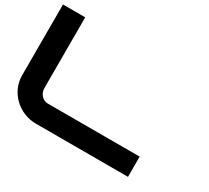

<svg xmlns="http://www.w3.org/2000/svg" viewBox="-137 -925 1253 1151"><g transform="rotate(30 490.0 -350.0)"><path d="M217 0C98 0 0 -94 0 -210V-700H154V-210C154 -172 183 -140 217 -140H854V0Z"/></g></svg>

Font: Generic Techno
Style: Regular
Weight: 400
Designer: NC Empire
Foundry: NC Empire
Version: Version 1.000;hotconv 1.0.109;makeotfexe 2.5.65596